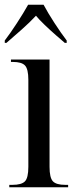

<svg xmlns="http://www.w3.org/2000/svg" viewBox="-20 -786 318 806"><path d="M19 0V-10H32Q70 -10 84.5 -24.5Q99 -39 99 -86V-451Q99 -496 85 -511Q71 -526 34 -526H26V-536H188V-86Q188 -40 202 -25Q216 -10 254 -10H266V0ZM0 -616Q23 -646 51 -689Q79 -732 98 -766H163Q181 -732 209 -689Q237 -646 260 -616V-606H252Q239 -617 215 -638Q191 -659 167.5 -681.5Q144 -704 131 -720Q105 -692 70.5 -661.5Q36 -631 7 -606H0Z"/></svg>

Font: Noto Serif Display Condensed
Style: Regular
Weight: 400
Width: 3
Designer: Monotype Design Team
Foundry: Monotype Imaging Inc.
Version: Version 2.009